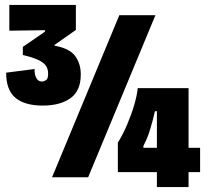

<svg xmlns="http://www.w3.org/2000/svg" viewBox="-20 -722 852 782"><path d="M154 -292Q81 -292 43 -323.5Q5 -355 5 -426L121 -441Q120 -432 122.5 -419.5Q125 -407 132 -398.5Q139 -390 151 -390Q159 -390 167.5 -395.5Q176 -401 176 -422Q176 -444 164.5 -457.5Q153 -471 130 -480.5Q107 -490 73 -498V-531L163 -593V-599L18 -597V-702H289V-600L202 -539V-536Q263 -525 286 -494Q309 -463 309 -419Q309 -352 267 -322Q225 -292 154 -292ZM192 0 466 -660H613L339 0ZM460 -21V-141Q481 -175 498 -215Q515 -255 526.5 -294Q538 -333 541 -363H748V40H619V-269H611Q603 -233 591.5 -195Q580 -157 564 -128V-120H795V-21Z"/></svg>

Font: Bricolage Grotesque 72pt Condensed ExtraBold
Style: Regular
Weight: 800
Width: 3
Designer: Mathieu Triay
Foundry: Atelier Triay
Version: Version 1.001;gftools[0.9.33.dev8+g029e19f]